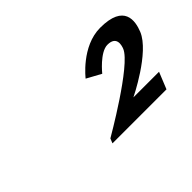

<svg xmlns="http://www.w3.org/2000/svg" viewBox="-60 -1023 694 694"><g transform="rotate(-45 287.0 -676.5)"><path d="M446.8 -778C494.1 -778 481.6 -739 476.8 -727C452.9 -668 215 -531 215 -531L207.7 -513H483.8L509.7 -577H378.8C378.8 -577 533.4 -652 563.7 -727C580.2 -768 593.9 -840 471.8 -840C376.1 -840 304.5 -747 304.5 -747L359.4 -717C359.4 -717 408.3 -778 446.8 -778Z"/></g></svg>

Font: Hussar
Style: BdWideOblFour
Weight: 700
Foundry: Cannot Into Space Fonts
Version: Version 2.00